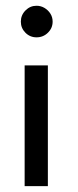

<svg xmlns="http://www.w3.org/2000/svg" viewBox="-20 -633 266 653"><path d="M63.8 0V-410.5H142.8V0ZM104.3 -506Q82.1 -506 66.5 -521.7Q50.9 -537.4 50.9 -559.4Q50.9 -581.6 66.7 -597.5Q82.4 -613.4 104.3 -613.4Q119 -613.4 131.4 -606Q143.8 -598.6 151.4 -586.6Q159 -574.6 159 -559.4Q159 -537.4 142.9 -521.7Q126.9 -506 104.3 -506Z"/></svg>

Font: League Spartan Extralight
Style: Regular
Weight: 200
Foundry: The League of Moveable Type
Version: Version 2.300; ttfautohint (v1.8.3)